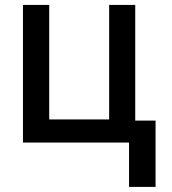

<svg xmlns="http://www.w3.org/2000/svg" viewBox="-20 -565 682 761"><path d="M71 -545.5H175.1V-91.6H412.6V-545.5H516V-87H596.6V175.8H491.5V0H71Z"/></svg>

Font: Cannonade Med
Style: Regular
Weight: 500
Designer: Rasmus Andersson
Foundry: rsms
Version: Version 3.012;git-f93a4a705